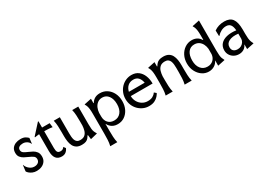

<svg xmlns="http://www.w3.org/2000/svg" viewBox="-1 -1806 4277 3093"><g transform="rotate(-30 2137.5 -260.0)"><path d="M358 -507 346 -406H342Q326 -443 292.5 -463.5Q259 -484 221 -484Q178 -484 151.5 -467.5Q125 -451 125 -416Q125 -378 156.5 -358Q188 -338 229 -321Q265 -306 301 -286.5Q337 -267 361 -234.5Q385 -202 385 -147Q385 -95 359.5 -59Q334 -23 291.5 -4.5Q249 14 198 14Q155 14 121 -0.5Q87 -15 64.5 -35Q42 -55 35 -71L49 -182H53Q55 -170 65.5 -150.5Q76 -131 95 -112Q114 -93 140 -79.5Q166 -66 198 -66Q243 -66 270.5 -88Q298 -110 298 -150Q298 -188 266.5 -209Q235 -230 193 -248Q157 -264 121.5 -282.5Q86 -301 62.5 -331.5Q39 -362 39 -411Q39 -463 63.5 -496.5Q88 -530 129.5 -547Q171 -564 222 -564Q278 -564 311.5 -543.5Q345 -523 358 -507Z M664 14Q523 14 523 -166V-481Q523 -481 509 -479.5Q495 -478 476 -475.5Q457 -473 440 -470V-481L608 -666H618V-550H759L769 -470Q749 -474 729.5 -476Q710 -478 684 -479.5Q658 -481 618 -481V-170Q618 -114 633.5 -92Q649 -70 688 -70Q713 -70 729 -80Q745 -90 758 -109L786 -71Q771 -34 741 -10Q711 14 664 14Z M949 -252Q949 -221 951.5 -188Q954 -155 963 -128Q972 -101 993.5 -84Q1015 -67 1052 -67Q1110 -67 1140.5 -95Q1171 -123 1183 -166.5Q1195 -210 1197 -256V-329Q1197 -385 1194.5 -441Q1192 -497 1179 -551H1292V-221Q1292 -167 1295.5 -134.5Q1299 -102 1308.5 -79Q1318 -56 1334 -31V-25L1207 6L1197 -75H1190Q1176 -51 1159 -31Q1142 -11 1114 1Q1086 13 1038 13Q979 13 942.5 -9.5Q906 -32 887 -70Q868 -108 861 -155.5Q854 -203 854 -252V-329Q854 -385 851.5 -441Q849 -497 836 -551H949Z M1705 14Q1663 14 1632.5 2Q1602 -10 1582 -27.5Q1562 -45 1550.5 -62Q1539 -79 1534 -89H1532V38Q1532 94 1534.5 150Q1537 206 1550 260H1419Q1432 206 1434.5 150Q1437 94 1437 38V-331Q1437 -385 1433 -419.5Q1429 -454 1421 -478Q1413 -502 1399 -524V-530L1532 -558L1531 -476H1538Q1590 -564 1698 -564Q1771 -564 1828 -526.5Q1885 -489 1918 -423.5Q1951 -358 1951 -274Q1951 -191 1919 -126Q1887 -61 1831.5 -23.5Q1776 14 1705 14ZM1532 -228Q1532 -155 1573 -110.5Q1614 -66 1684 -66Q1762 -66 1807.5 -122Q1853 -178 1853 -274Q1853 -370 1810.5 -427Q1768 -484 1697 -484Q1644 -484 1608 -456Q1572 -428 1553.5 -385Q1535 -342 1532 -295Z M2286 14Q2230 14 2180.5 -8Q2131 -30 2092.5 -69Q2054 -108 2032.5 -160.5Q2011 -213 2011 -274Q2011 -335 2032.5 -388Q2054 -441 2092 -480.5Q2130 -520 2179.5 -542Q2229 -564 2285 -564Q2360 -564 2411 -525.5Q2462 -487 2488.5 -421.5Q2515 -356 2515 -274H2109Q2109 -217 2135.5 -169.5Q2162 -122 2207.5 -94Q2253 -66 2309 -66Q2365 -66 2401.5 -86Q2438 -106 2460 -139L2496 -108Q2485 -86 2460.5 -57.5Q2436 -29 2393.5 -7.5Q2351 14 2286 14ZM2117 -349H2411Q2400 -411 2367 -447.5Q2334 -484 2275 -484Q2211 -484 2171 -447.5Q2131 -411 2117 -349Z M2971 -299Q2971 -331 2968 -363.5Q2965 -396 2955 -423Q2945 -450 2923 -467Q2901 -484 2863 -484Q2804 -484 2772.5 -456Q2741 -428 2728.5 -385Q2716 -342 2713 -295V-222Q2713 -166 2715.5 -110Q2718 -54 2731 0H2600Q2613 -54 2615.5 -110Q2618 -166 2618 -222V-330Q2618 -384 2614 -418.5Q2610 -453 2602 -477Q2594 -501 2580 -523V-529L2713 -557V-476H2720Q2735 -501 2752.5 -520.5Q2770 -540 2799 -552Q2828 -564 2877 -564Q2937 -564 2974.5 -541.5Q3012 -519 3031.5 -481Q3051 -443 3058.5 -396Q3066 -349 3066 -299V-222Q3066 -166 3068.5 -110Q3071 -54 3084 0H2953Q2966 -54 2968.5 -110Q2971 -166 2971 -222Z M3669 -221Q3669 -167 3672.5 -132.5Q3676 -98 3684.5 -74.5Q3693 -51 3706 -28V-22L3573 6L3574 -89H3571Q3547 -40 3501.5 -13Q3456 14 3400 14Q3332 14 3276 -24.5Q3220 -63 3187 -128.5Q3154 -194 3154 -274Q3154 -356 3187.5 -421.5Q3221 -487 3278.5 -525.5Q3336 -564 3407 -564Q3460 -564 3501 -541.5Q3542 -519 3567 -476H3574V-553Q3574 -607 3570 -641.5Q3566 -676 3558 -700Q3550 -724 3536 -746V-752L3669 -780ZM3574 -308Q3570 -353 3550.5 -393Q3531 -433 3496 -458.5Q3461 -484 3408 -484Q3335 -484 3293.5 -428.5Q3252 -373 3252 -274Q3252 -179 3298 -122.5Q3344 -66 3421 -66Q3485 -66 3526.5 -105Q3568 -144 3574 -207Z M3781 -158Q3781 -228 3821.5 -273.5Q3862 -319 3936 -337Q4010 -355 4111 -342Q4105 -416 4078 -449.5Q4051 -483 3998 -483Q3951 -483 3907 -460.5Q3863 -438 3831 -401H3824L3821 -505Q3902 -563 4012 -563Q4114 -563 4160 -501.5Q4206 -440 4207 -303V-220Q4207 -171 4210.5 -137Q4214 -103 4222.5 -77.5Q4231 -52 4245 -27V-21L4111 7V-77H4107Q4088 -33 4050 -9.5Q4012 14 3962 14Q3911 14 3870 -8.5Q3829 -31 3805 -70Q3781 -109 3781 -158ZM3879 -158Q3879 -114 3906 -90Q3933 -66 3982 -66Q4017 -66 4045.5 -81.5Q4074 -97 4092 -123.5Q4110 -150 4112 -182V-279Q4006 -291 3942.5 -259.5Q3879 -228 3879 -158Z"/></g></svg>

Font: Faculty Glyphic
Style: Regular
Weight: 400
Designer: Koto Studio, Dylan Young
Foundry: Koto Studio
Version: Version 1.004; ttfautohint (v1.8.4.7-5d5b)